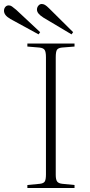

<svg xmlns="http://www.w3.org/2000/svg" viewBox="-79 -941 450 961"><path d="M58 0V-15L120 -21Q139 -23 145 -32.5Q151 -42 151 -68V-655Q151 -681 144.5 -691Q138 -701 118 -703L58 -708V-723H294V-708L231 -703Q212 -701 206 -691.5Q200 -682 200 -654V-66Q200 -42 207 -32.5Q214 -23 233 -21L294 -15V0ZM279 -769 138 -853Q121 -864 113.5 -873.5Q106 -883 106 -893Q106 -904 113 -912.5Q120 -921 130 -921Q138 -921 146 -916.5Q154 -912 167 -899L287 -780ZM114 -769 -27 -846Q-44 -856 -51.5 -866Q-59 -876 -59 -887Q-59 -898 -52.5 -906Q-46 -914 -35 -914Q-27 -914 -19.5 -909Q-12 -904 2 -892L122 -780Z"/></svg>

Font: Literata 60pt ExtraLight
Style: Regular
Weight: 250
Designer: Latin by Veronika Burian and Jose Scaglione. Greek by Irene Vlachou. Cyrillic by Vera Evstafieva.
Foundry: TypeTogether
Version: Version 3.103;gftools[0.9.29]